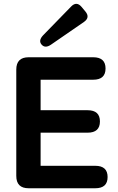

<svg xmlns="http://www.w3.org/2000/svg" viewBox="-20 -1006 628 1026"><path d="M133 0Q67 0 67 -66V-634Q67 -700 133 -700H478Q544 -700 544 -640Q544 -580 478 -580H197V-417H448Q514 -417 514 -357Q514 -297 448 -297H197V-120H489Q555 -120 555 -60Q555 0 489 0ZM252 -767Q221 -746 202 -768Q184 -789 210 -817L360 -971Q389 -1001 416 -969L436 -945Q463 -913 429 -889Z"/></svg>

Font: Zen Maru Gothic Black
Style: Regular
Weight: 900
Designer: Yoshimichi Ohira
Foundry: Positype
Version: Version 1.001